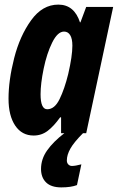

<svg xmlns="http://www.w3.org/2000/svg" viewBox="-20 -578 511 833"><path d="M471 -548 354 0H340Q301 39 285.5 66.5Q270 94 270 118Q270 129 276.5 135.5Q283 142 292 142Q307 142 333 135L314 225Q288 235 246 235Q202 235 180 213.5Q158 192 158 155Q158 112 184.5 74.5Q211 37 259 0H245V-69H241Q213 -30 186.5 -10Q160 10 126 10Q75 10 46 -33Q17 -76 17 -150Q17 -230 41.5 -326Q66 -422 115 -490Q164 -558 233 -558Q302 -558 327 -481H329L354 -548ZM276 -257Q294 -335 294 -380Q294 -410 284.5 -425.5Q275 -441 258 -441Q230 -441 206.5 -393.5Q183 -346 169.5 -280.5Q156 -215 156 -169Q156 -104 185 -104Q217 -104 238.5 -148Q260 -192 276 -257Z"/></svg>

Font: Noto Sans Display Ex Bold Cond
Style: Italic
Weight: 800
Width: 3
Italic angle: -12°
Designer: Monotype Design team
Foundry: Monotype Imaging Inc.
Version: Version 1.000